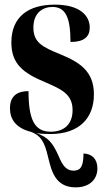

<svg xmlns="http://www.w3.org/2000/svg" viewBox="-20 -568 447 828"><path d="M400 158C400 118 377 95 340 94C340 149 328 168 297 168C265 168 249 144 232 103C207 48 188 24 137 6C155 9 174 10 197 10C321 10 385 -58 385 -161C385 -260 325 -299 240 -334C163 -365 124 -385 124 -449C124 -515 167 -538 206 -538C261 -538 284 -496 284 -387C342 -387 367 -409 367 -449C367 -501 324 -548 216 -548C103 -548 29 -496 29 -385C29 -293 79 -253 176 -213C245 -183 293 -162 293 -93C293 -30 254 0 199 0C130 0 103 -50 103 -175C59 -175 23 -158 23 -101C23 -56 46 -16 115 1C156 17 172 44 187 108C201 163 215 240 306 240C365 240 400 207 400 158Z"/></svg>

Font: Noto Serif Display Condensed Extra
Style: Regular
Weight: 800
Width: 3
Designer: Monotype Design Team
Foundry: Monotype Imaging Inc.
Version: Version 1.900